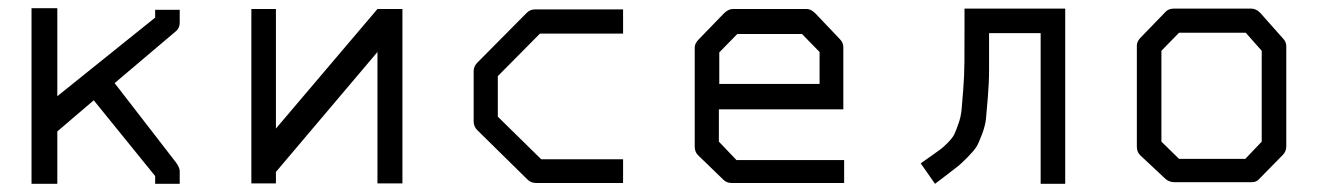

<svg xmlns="http://www.w3.org/2000/svg" viewBox="-20 -498 3280 469"><path d="M120 -177V-49H57V-478H120V-263L359 -455V-474H419V-443Q419 -429.5 410 -422L260 -295L410 -101Q419 -88.5 419 -80V-49H359V-68L209 -253Z M963 -50H902V-371L654 -78V-50H594V-476H654V-184L902 -476H963Z M1502 -475V-416H1299L1196 -312V-213L1302 -109H1502V-51H1290Q1277 -51 1269 -59L1146 -180Q1137 -189 1137 -201V-324Q1137 -336 1146 -345L1266 -466Q1275 -475 1286 -475Z M1736 -231V-152L1779 -107H2042V-51H1767Q1755 -51 1747 -59L1685 -119Q1677 -127 1677 -140V-382Q1677 -392 1687 -402L1748 -465Q1759 -476 1770 -476H1951Q1961 -476 1972 -465L2031 -403Q2040 -394 2040 -383V-231ZM1737 -293H1982V-371L1939 -415H1781L1737 -370Z M2582 -49H2522V-417H2396Q2396 -360 2396 -328Q2396 -296 2393 -260.5Q2390 -225 2388.5 -208.5Q2387 -192 2378.8 -170Q2370.5 -148 2365.2 -139.5Q2360 -131 2343.8 -114.2Q2327.5 -97.5 2316 -88.8Q2304.5 -80 2278.5 -60Q2269 -53 2264 -49L2229 -99Q2237.5 -105 2252.5 -115.5Q2269.5 -127.5 2277 -133Q2284.5 -138.5 2295.8 -150Q2307 -161.5 2311 -169.8Q2315 -178 2321.2 -195.8Q2327.5 -213.5 2329 -231.5Q2330.5 -249.5 2333 -280.5Q2335.5 -311.5 2335.8 -346.2Q2336 -381 2336 -432V-477H2582Z M2817 -374V-152L2860 -110H3022L3062 -152V-374L3023 -418H2860ZM2767 -407 2828 -470Q2835 -477 2848 -477H3036Q3048 -477 3058 -467L3114 -404Q3122 -396 3122 -385V-140Q3122 -128 3113 -119L3055 -60Q3049 -53 3037.5 -53H3034H2848Q2837.5 -53 2828 -60L2766 -118Q2757 -126 2757 -140V-387Q2757 -397 2767 -407Z"/></svg>

Font: 3270 Nerd Font
Style: Regular
Weight: 400
Monospace: yes
Version: Version 3.0.1;Nerd Fonts 3.3.0